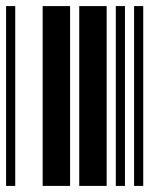

<svg xmlns="http://www.w3.org/2000/svg" viewBox="-20 -610 520 630"><path d="M0 0V-590H30V0ZM120 0V-590H210V0ZM240 0V-590H330V0ZM360 0V-590H390V0ZM420 0V-590H450V0Z"/></svg>

Font: Libre Barcode 39 Extended
Style: Regular
Weight: 400
Version: Version 1.005; ttfautohint (v1.8.3)